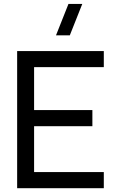

<svg xmlns="http://www.w3.org/2000/svg" viewBox="-20 -988 615 1008"><path d="M412 -967.5 346.5 -802.5H274L339.5 -967.5ZM159 -84.5H525V0H70V-720H525V-635.5H159V-410H465V-325.5H159Z"/></svg>

Font: CCSD_manrope Medium
Style: Regular
Weight: 500
Designer: Mikhail Sharanda
Foundry: Mikhail Sharanda
Version: Version 4.503